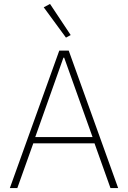

<svg xmlns="http://www.w3.org/2000/svg" viewBox="-20 -955 650 975"><path d="M541 0 460 -227H149L68 0H30L281 -698H329L580 0ZM306 -662H302L159 -259H450ZM202 -918 234 -935 339 -777 315 -764Z"/></svg>

Font: IBM Plex Sans Hebrew ExtraLight
Style: Regular
Weight: 200
Designer: Mike Abbink, Paul van der Laan, Pieter van Rosmalen, Yanek Iontef
Foundry: Bold Monday
Version: Version 1.2